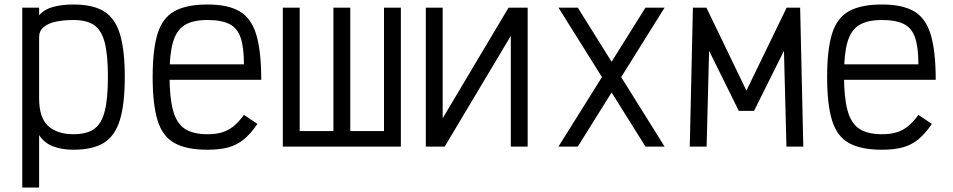

<svg xmlns="http://www.w3.org/2000/svg" viewBox="-20 -652 4240 854"><path d="M79 182V-618H154V-584Q178 -611 217 -621.5Q256 -632 307 -632Q393 -632 442.5 -601.5Q492 -571 513.5 -500.5Q535 -430 535 -310Q535 -190 513.5 -119Q492 -48 442.5 -17Q393 14 307 14Q255 14 216 -1Q177 -16 154 -51V182ZM307 -55Q366 -55 399 -78.5Q432 -102 446 -158Q460 -214 460 -310Q460 -407 446 -462Q432 -517 399 -540Q366 -563 307 -563Q262 -563 227.5 -555.5Q193 -548 173.5 -531Q154 -514 154 -487V-214Q154 -129 194 -92Q234 -55 307 -55Z M903 14Q810 14 756.5 -15.5Q703 -45 681 -116Q659 -187 659 -309Q659 -432 681 -502.5Q703 -573 756.5 -602.5Q810 -632 903 -632Q994 -632 1046 -601.5Q1098 -571 1120 -497.5Q1142 -424 1142 -297H688V-366H1065Q1065 -441 1050.5 -484Q1036 -527 1000.5 -545Q965 -563 903 -563Q838 -563 801.5 -540.5Q765 -518 749.5 -465Q734 -412 734 -318Q734 -219 749.5 -161.5Q765 -104 801.5 -79.5Q838 -55 903 -55Q940 -55 967 -63Q994 -71 1017.5 -89.5Q1041 -108 1065 -141L1125 -101Q1095 -57 1064.5 -32Q1034 -7 995.5 3.5Q957 14 903 14Z M1238 0V-618H1313V-69H1463V-618H1538V-69H1688V-618H1763V0Z M1874 0V-618H1949V0H1874L2242 -618H2327V0H2252V-618H2327L1958 0Z M2851 0 2464 -618H2550L2936 0ZM2464 0 2851 -618H2936L2550 0Z M3048 0 3062 -618H3122L3300 -249L3479 -618H3539L3553 0H3478L3467 -426L3334 -159H3266L3134 -426L3123 0Z M3903 14Q3810 14 3756.5 -15.5Q3703 -45 3681 -116Q3659 -187 3659 -309Q3659 -432 3681 -502.5Q3703 -573 3756.5 -602.5Q3810 -632 3903 -632Q3994 -632 4046 -601.5Q4098 -571 4120 -497.5Q4142 -424 4142 -297H3688V-366H4065Q4065 -441 4050.5 -484Q4036 -527 4000.5 -545Q3965 -563 3903 -563Q3838 -563 3801.5 -540.5Q3765 -518 3749.5 -465Q3734 -412 3734 -318Q3734 -219 3749.5 -161.5Q3765 -104 3801.5 -79.5Q3838 -55 3903 -55Q3940 -55 3967 -63Q3994 -71 4017.5 -89.5Q4041 -108 4065 -141L4125 -101Q4095 -57 4064.5 -32Q4034 -7 3995.5 3.5Q3957 14 3903 14Z"/></svg>

Font: Victor Mono
Style: Regular
Weight: 400
Monospace: yes
Designer: Rune Bjørnerås
Version: Version 1.561;gftools[0.9.30]